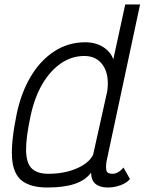

<svg xmlns="http://www.w3.org/2000/svg" viewBox="-20 -820 643 854"><path d="M481 -47Q493 -47 506 -54.5Q519 -62 529 -75L558 -24Q545 -7 517 3.5Q489 14 460 14Q425 14 405.5 -1.5Q386 -17 385 -52Q360 -18 312 -2Q264 14 191 14Q115 14 76.5 -17Q38 -48 33.5 -119Q29 -190 54 -312Q74 -408 117 -480Q160 -552 222 -592Q284 -632 359 -632Q405 -632 438.5 -611Q472 -590 484 -556L537 -800H603L454 -103Q450 -78 453 -62.5Q456 -47 481 -47ZM195 -47Q266 -47 320.5 -70.5Q375 -94 394 -131L457 -414Q467 -485 439 -528Q411 -571 355 -571Q298 -571 250 -537.5Q202 -504 167.5 -444.5Q133 -385 116 -304Q95 -207 96 -150.5Q97 -94 121.5 -70.5Q146 -47 195 -47Z"/></svg>

Font: Victor Mono Thin Light
Style: Italic
Weight: 300
Italic angle: -12°
Monospace: yes
Version: Version 1.561;gftools[0.9.30]